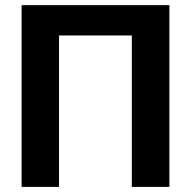

<svg xmlns="http://www.w3.org/2000/svg" viewBox="-20 -731 748 751"><path d="M64.5 0ZM642.6 0H495.6V-592.3H210.9V0H64.5V-710.9H642.6Z"/></svg>

Font: Roboto
Style: Bold
Weight: 700
Designer: Google
Version: Version 2.134; 2016; ttfautohint (v1.6)